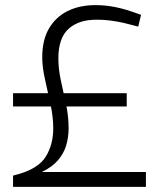

<svg xmlns="http://www.w3.org/2000/svg" viewBox="-20 -730 617 750"><path d="M31 0V-44L53 -50Q132 -73 160 -120Q188 -167 188 -229Q188 -272 177.5 -321.5Q167 -371 156 -419Q145 -467 145 -506Q145 -574 171.5 -619Q198 -664 244.5 -687Q291 -710 353 -710Q393 -710 432 -702Q471 -694 514 -678L531 -672L520 -626L501 -631Q462 -642 426.5 -647.5Q391 -653 360 -653Q289 -654 248.5 -618Q208 -582 208 -502Q208 -460 218 -414.5Q228 -369 238 -322.5Q248 -276 248 -229Q248 -194 238.5 -162Q229 -130 206 -103.5Q183 -77 143 -58H550V0ZM31 -314V-366H475V-314Z"/></svg>

Font: REM ExtraLight
Style: Regular
Weight: 250
Designer: Octavio Pardo
Foundry: Ashler Design
Version: Version 1.005;gftools[0.9.28]